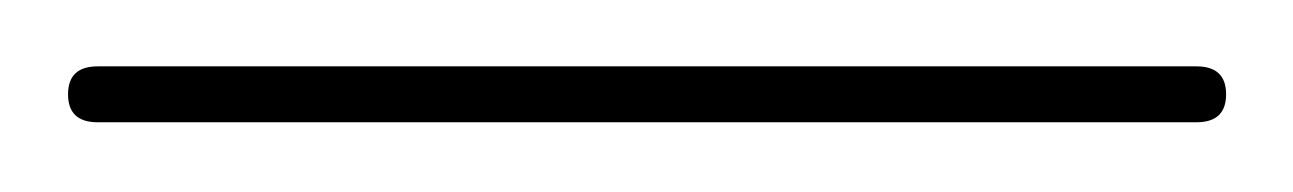

<svg xmlns="http://www.w3.org/2000/svg" viewBox="-29 -50 384 57"><path d="M-8.8 -22Q-8.8 -30.3 0 -30.3H326.2Q335 -30.3 335 -22Q335 -13.7 326.2 -13.7H0Q-8.8 -13.7 -8.8 -22Z"/></svg>

Font: Mikhak Thin
Style: Regular
Weight: 100
Designer: Amin Abedi
Version: Version 3.3